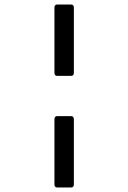

<svg xmlns="http://www.w3.org/2000/svg" viewBox="-20 -701 568 850"><path d="M221 -668Q221 -681 234 -681H294Q307 -681 307 -668V-378Q307 -365 294 -365H234Q221 -365 221 -378ZM221 -173Q221 -187 234 -187H294Q307 -187 307 -173V116Q307 129 294 129H234Q221 129 221 116Z"/></svg>

Font: Young Serif Light
Style: Regular
Weight: 300
Designer: Bastien Sozeau
Foundry: NBR — Bastien Sozeau
Version: Version 5.001